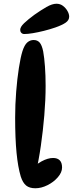

<svg xmlns="http://www.w3.org/2000/svg" viewBox="-20 -1005 390 1027"><path d="M169 2Q138 2 120 -12.5Q102 -27 91 -61Q76 -111 68.5 -187.5Q61 -264 61 -376Q61 -445 66.5 -514.5Q72 -584 81 -641.5Q90 -699 100 -731Q111 -765 126 -778Q141 -791 160 -791Q180 -791 192 -777.5Q204 -764 211 -730Q217 -697 220.5 -649Q224 -601 224 -546Q224 -471 217 -388Q210 -305 198.5 -225Q187 -145 171 -78L143 -92Q169 -124 202.5 -142Q236 -160 264 -160Q287 -160 299.5 -147.5Q312 -135 312 -109Q312 -83 289.5 -57Q267 -31 234 -14.5Q201 2 169 2ZM88 -845Q88 -861 109 -881Q130 -901 164 -926Q198 -950 228.5 -967.5Q259 -985 282 -985Q302 -985 317 -973.5Q332 -962 341 -946Q350 -930 350 -916Q350 -897 331.5 -884Q313 -871 276 -858Q247 -848 215 -840Q183 -832 155.5 -827.5Q128 -823 110 -823Q100 -823 94 -829.5Q88 -836 88 -845Z"/></svg>

Font: DynaPuff
Style: Regular
Weight: 400
Designer: Toshi Omagari, Jennifer Daniel
Foundry: Google Fonts
Version: Version 2.000